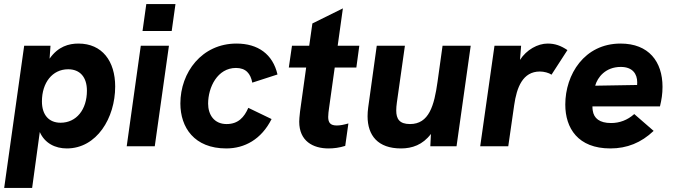

<svg xmlns="http://www.w3.org/2000/svg" viewBox="-26 -717 3300 941"><path d="M-5.5 204H131.5L169 -70C193.5 -14.5 245 10.5 301.5 10.5C448 10.5 538.5 -138.5 538.5 -293C538.5 -417 475 -503.5 358.5 -503.5C311.5 -503.5 259 -489.5 217 -429.5L221.5 -493H92.5ZM179.5 -220C179.5 -311.5 230.5 -377.5 308 -377.5C366 -377.5 400 -339 400 -272.5C400 -180 348.5 -115.5 271 -115.5C213 -115.5 179.5 -154.5 179.5 -220Z M595 0H732.5L802 -493H664ZM672.5 -565H815.5L834 -697H691Z M1083 10.5C1173 10.5 1255 -34 1305 -133.5L1191 -188.5C1171 -142.5 1141.5 -109 1084.5 -109C1023 -109 994 -155.5 994 -209C994 -289.5 1040 -384 1130.5 -384C1179.5 -384 1202 -356 1210.5 -312L1334 -352C1311 -451.5 1238.5 -503.5 1133 -503.5C963 -503.5 858 -362 858 -210C858 -92.5 926 10.5 1083 10.5Z M1584 10.5C1610 10.5 1637.5 7 1666 -2L1681.5 -112C1660 -106 1643 -102 1624.5 -102C1593 -102 1582.5 -116 1582.5 -144C1582.5 -158 1584.5 -171 1586.5 -186L1614.5 -386H1720.5L1735 -493H1629L1654.5 -676L1505 -602L1489.5 -493H1405L1389.5 -386H1474.5L1444.5 -170.5C1441.5 -143 1440.5 -131 1440.5 -120.5C1440.5 -26 1507.5 10.5 1584 10.5Z M1939.5 10.5C1993.5 10.5 2045.5 -7 2086 -60.5L2083 0H2211.5L2281 -493H2143L2118.5 -317C2102 -198.5 2076.5 -109 1983.5 -109C1931 -109 1916 -135 1916 -175.5C1916 -187 1917 -200 1919 -214L1958.5 -493H1820.5L1778.5 -190C1776.5 -175 1775.5 -161 1775.5 -147.5C1775.5 -53 1826 10.5 1939.5 10.5Z M2327.5 0H2465L2494 -201.5C2506.5 -289 2536 -366.5 2620 -366.5C2640 -366.5 2664.5 -360 2677 -351L2755 -471.5C2723 -493 2694.5 -503.5 2658 -503.5C2609 -503.5 2554.5 -473 2522.5 -423.5L2528 -493H2397.5Z M2965.5 10.5C3047 10.5 3116.5 -17.5 3177.5 -75.5L3082.5 -158C3049 -128 3010 -114 2969 -114C2912.5 -114 2884.5 -137 2879 -175.5C2878 -182 2877.5 -188 2877.5 -195.5H3208.5C3216.5 -228.5 3221 -257 3221 -291.5C3221 -415 3153.5 -503.5 3015.5 -503.5C2838 -503.5 2744.5 -352 2744.5 -204.5C2744.5 -89 2806.5 10.5 2965.5 10.5ZM2891 -297C2902.5 -338.5 2942 -389 3016.5 -389C3075 -389 3097 -354 3097 -313.5C3097 -309 3097 -304.5 3096.5 -300.5Z"/></svg>

Font: HK Grotesk ExtraBold
Style: Italic
Weight: 800
Italic angle: -16°
Designer: Alfredo Marco Pradil
Foundry: Hanken Design Co.
Version: Version 3.001;FEAKit 1.0